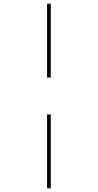

<svg xmlns="http://www.w3.org/2000/svg" viewBox="-20 -780 530 1040"><path d="M235 -360H255V-760H235ZM235 240H255V-160H235Z"/></svg>

Font: Noto Serif Display Condensed ExtraBold
Style: Regular
Weight: 800
Width: 3
Designer: Monotype Design Team
Foundry: Monotype Imaging Inc.
Version: Version 2.009